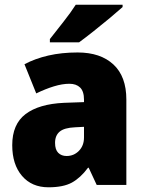

<svg xmlns="http://www.w3.org/2000/svg" viewBox="-20 -786 616 816"><path d="M310 -563Q407 -563 462 -512Q517 -461 517 -363V0H391L357 -73H354Q322 -30 285.5 -10Q249 10 186 10Q115 10 73.5 -38.5Q32 -87 32 -169Q32 -258 88.5 -301Q145 -344 252 -349L337 -352V-362Q337 -398 320.5 -414Q304 -430 275 -430Q245 -430 209 -419Q173 -408 134 -389L84 -513Q129 -537 185.5 -550Q242 -563 310 -563ZM299 -245Q253 -243 233.5 -226.5Q214 -210 214 -179Q214 -150 227.5 -136.5Q241 -123 263 -123Q294 -123 315.5 -145Q337 -167 337 -202V-247ZM501 -756Q481 -738 447.5 -710Q414 -682 378 -653.5Q342 -625 316 -606H192V-620Q217 -652 249 -692.5Q281 -733 302 -766H501Z"/></svg>

Font: Noto Sans Malayalam SemiCondensed Black
Style: Regular
Weight: 900
Width: 4
Designer: Jelle Bosma - Monotype Design Team
Foundry: Monotype Imaging Inc.
Version: Version 2.104; ttfautohint (v1.8.4.7-5d5b)